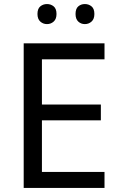

<svg xmlns="http://www.w3.org/2000/svg" viewBox="-20 -979 596 948"><path d="M496 -51H97V-765H496V-686H187V-463H478V-385H187V-130H496ZM165 -910Q165 -936 179 -947.5Q193 -959 212 -959Q231 -959 245 -947.5Q259 -936 259 -910Q259 -885 245 -872.5Q231 -860 212 -860Q193 -860 179 -872.5Q165 -885 165 -910ZM353 -910Q353 -936 366.5 -947.5Q380 -959 399 -959Q418 -959 432 -947.5Q446 -936 446 -910Q446 -885 432 -872.5Q418 -860 399 -860Q380 -860 366.5 -872.5Q353 -885 353 -910Z"/></svg>

Font: Noto Sans Tamil UI
Style: Regular
Weight: 400
Designer: Jelle Bosma - Monotype Design Team
Foundry: Monotype Imaging Inc.
Version: Version 2.004